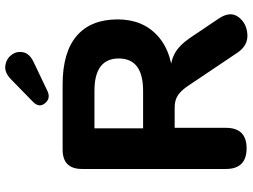

<svg xmlns="http://www.w3.org/2000/svg" viewBox="-137 -830 976 742"><g transform="rotate(-90 351.0 -459.0)"><path d="M149 6Q69 6 69 -74V-630Q69 -705 144 -705H395Q520 -705 583.5 -650.5Q647 -596 647 -492Q647 -394 581.5 -336Q516 -278 398 -278L427 -290Q480 -290 513 -273Q546 -256 576 -212L650 -102Q680 -58 656.5 -26Q633 6 589.5 9Q546 12 518 -30L387 -225Q370 -249 352 -260.5Q334 -272 306 -272H228V-74Q228 6 149 6ZM226 -394H371Q496 -394 496 -488Q496 -582 371 -582H226ZM371 -764Q342 -750 323 -773Q304 -796 329 -820L414 -903Q441 -930 467.5 -926.5Q494 -923 509.5 -903Q525 -883 520 -857.5Q515 -832 480 -816Z"/></g></svg>

Font: Nunito VF Beta Light
Style: Regular
Weight: 300
Designer: Vernon Adams
Foundry: newtypography
Version: Version 3.001